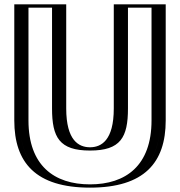

<svg xmlns="http://www.w3.org/2000/svg" viewBox="-20 -845 825 880"><path d="M714.5 -825V-293C714.5 -89 602.5 15 392.5 15C182.5 15 70.5 -89 70.5 -293V-825H258.5V-348C258.5 -210 300.5 -170 392.5 -170C484.5 -170 526.5 -210 526.5 -348V-825ZM699.5 -810V-293C699.5 -96.8 596 0 392.5 0C189 0 85.5 -96.8 85.5 -293V-810H243.5V-348C243.5 -205.9 291.9 -155 392.5 -155C493.1 -155 541.5 -205.9 541.5 -348V-810ZM699.5 -810H541.5V-348C541.5 -205.9 493.1 -155 392.5 -155C291.9 -155 243.5 -205.9 243.5 -348V-810H85.5V-293C85.5 -96.8 189 0 392.5 0C596 0 699.5 -96.8 699.5 -293ZM714.5 -825H526.5V-348C526.5 -210.2 484.1 -170 392.5 -170C300.8 -170 258.5 -210.2 258.5 -348V-825H70.5V-293C70.5 -89.1 182.6 15 392.5 15C602.4 15 714.5 -89.1 714.5 -293ZM674.5 -810V-293C674.5 -85.9 556.6 0 392.5 0C228.4 0 110.5 -85.9 110.5 -293V-810H218.5V-348C218.5 -215.4 252.1 -155 392.5 -155C532.9 -155 566.5 -215.4 566.5 -348V-810ZM739.5 -825H501.5V-348C501.5 -200.5 443.4 -170 392.5 -170C341.5 -170 283.5 -200.5 283.5 -348V-825H45.5V-293C45.5 -99.9 143.5 15 392.5 15C641.5 15 739.5 -99.9 739.5 -293Z"/></svg>

Font: Hussar Outliner
Style: Regular
Weight: 700
Foundry: Cannot Into Space Fonts
Version: Version 0.92